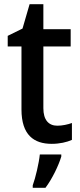

<svg xmlns="http://www.w3.org/2000/svg" viewBox="-20 -680 386 921"><path d="M255 -77C213 -77 188 -105 188 -161V-457H319V-540H188V-660H122L88 -543L17 -508V-457H83V-155C83 -32 143 10 228 10C266 10 301 2 325 -9V-90C306 -83 279 -77 255 -77ZM274 71V61H171C167 102 150 174 137 209V221H198C231 177 261 114 274 71Z"/></svg>

Font: Noto Sans Bengali SemiCondensed Medium
Style: Regular
Weight: 500
Width: 4
Designer: Joana Ranito - Universal Thirst; Jelle Bosma - Monotype Design Team
Foundry: Universal Thirst ehf.
Version: Version 3.000